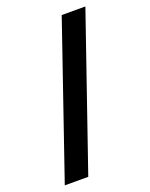

<svg xmlns="http://www.w3.org/2000/svg" viewBox="-160 -753 810 1037"><g transform="rotate(-20 245.5 -235.0)"><path d="M327 -670 28 200H163L463 -670Z"/></g></svg>

Font: LT Wave Alt Bold
Style: Regular
Weight: 700
Designer: Daniel Lyons
Version: Version 2.5 (Glyphs App)